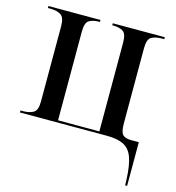

<svg xmlns="http://www.w3.org/2000/svg" viewBox="-110 -630 856 934"><g transform="rotate(15 318.0 -163.0)"><path d="M604 177Q601 109 587 70.5Q573 32 542 16Q511 0 457 0H19V-10H32Q63 -10 83.5 -21.5Q104 -33 104 -77V-458Q104 -502 83.5 -514Q63 -526 32 -526H19V-536H281V-526H278Q246 -526 227 -514.5Q208 -503 208 -458V-11H416V-458Q416 -503 397 -514.5Q378 -526 347 -526H343V-536H605V-526H593Q560 -526 540.5 -514.5Q521 -503 521 -458V-79Q521 -37 533.5 -23.5Q546 -10 576 -10H615V210H605Z"/></g></svg>

Font: Noto Serif Display SemiCondensed Medium
Style: Regular
Weight: 500
Width: 4
Designer: Monotype Design Team
Foundry: Monotype Imaging Inc.
Version: Version 2.009